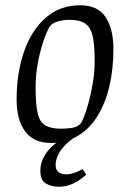

<svg xmlns="http://www.w3.org/2000/svg" viewBox="-20 -533 493 728"><path d="M173 9Q108 9 75.5 -34.5Q43 -78 43 -156Q43 -256 71 -337Q99 -418 153 -465.5Q207 -513 284 -513Q351 -513 380.5 -468Q410 -423 410 -347Q410 -270 394.5 -205Q379 -140 349 -92Q319 -44 274.5 -17.5Q230 9 173 9ZM212 -45Q229 -45 249 -47.5Q269 -50 281 -60Q287 -63 296.5 -85.5Q306 -108 315.5 -142.5Q325 -177 332 -218.5Q339 -260 339 -302Q339 -361 331.5 -395Q324 -429 303.5 -443.5Q283 -458 242 -458Q224 -458 204 -453Q184 -448 173 -438Q165 -430 151 -394.5Q137 -359 126 -307.5Q115 -256 115 -200Q115 -136 123 -102.5Q131 -69 152.5 -57Q174 -45 212 -45ZM203 175Q175 175 154 163Q133 151 133 114Q133 89 144.5 65.5Q156 42 178 21.5Q200 1 231 -13H265Q254 -7 241 4Q228 15 216.5 29Q205 43 198 59.5Q191 76 191 93Q191 112 202.5 120Q214 128 230 128Q246 128 263 122Q280 116 293 108L307 129Q305 131 291 142.5Q277 154 254 164.5Q231 175 203 175Z"/></svg>

Font: Faustina Light Light
Style: Italic
Weight: 300
Italic angle: -8°
Version: Version 1.200